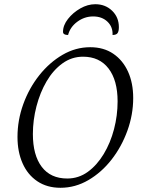

<svg xmlns="http://www.w3.org/2000/svg" viewBox="-20 -879 682 911"><path d="M267 12Q203 12 157 -19Q111 -50 87 -104.5Q63 -159 63 -229Q63 -309 90.5 -385Q118 -461 166.5 -522Q215 -583 277 -619Q339 -655 408 -655Q472 -655 517.5 -624Q563 -593 587.5 -539Q612 -485 612 -414Q612 -335 584.5 -259Q557 -183 509.5 -122Q462 -61 399.5 -24.5Q337 12 267 12ZM299 -32Q353 -32 396.5 -63.5Q440 -95 472 -148Q504 -201 521 -266Q538 -331 538 -398Q538 -498 495 -554Q452 -610 374 -610Q320 -610 276 -578Q232 -546 201 -493Q170 -440 153 -374.5Q136 -309 136 -243Q136 -143 178 -87.5Q220 -32 299 -32ZM432 -859Q480 -859 512 -828Q544 -797 544 -750Q544 -730 537.5 -721.5Q531 -713 514 -713Q516 -751 490 -776Q464 -801 422 -801Q381 -801 347 -776Q313 -751 303 -713Q279 -713 279 -728Q279 -759 302.5 -789Q326 -819 361 -839Q396 -859 432 -859Z"/></svg>

Font: Petrona Light
Style: Italic
Weight: 300
Italic angle: -9°
Designer: Ringo R. Seeber
Foundry: Ringo R. Seeber
Version: Version 2.001; ttfautohint (v1.8.3)